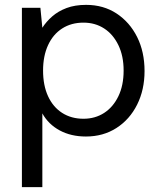

<svg xmlns="http://www.w3.org/2000/svg" viewBox="-20 -549 664 789"><path d="M70 220V-517H146L154 -435Q170 -460 194.5 -481.5Q219 -503 253.5 -516Q288 -529 334 -529Q405 -529 459 -493.5Q513 -458 543.5 -397Q574 -336 574 -257Q574 -180 543.5 -119Q513 -58 458.5 -23Q404 12 333 12Q272 12 225.5 -13Q179 -38 154 -83V220ZM323 -61Q371 -61 408 -85Q445 -109 466.5 -153.5Q488 -198 488 -259Q488 -319 466.5 -363.5Q445 -408 408 -432Q371 -456 323 -456Q273 -456 235.5 -432Q198 -408 177.5 -363.5Q157 -319 157 -259Q157 -198 177.5 -153.5Q198 -109 235.5 -85Q273 -61 323 -61Z"/></svg>

Font: DM Sans 11pt
Style: Regular
Weight: 400
Version: Version 4.004;gftools[0.9.30]